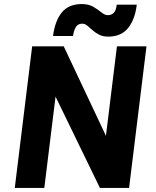

<svg xmlns="http://www.w3.org/2000/svg" viewBox="-20 -929 772 949"><path d="M53 0 139 -700H295L529 -204H497L558 -700H704L618 0H474L229 -504H261L199 0ZM387 -812Q365 -812 355 -795.5Q345 -779 341 -751H242Q252 -827 286 -868Q320 -909 384 -909Q418 -909 441 -895.5Q464 -882 481 -868Q498 -854 513 -854Q531 -854 542.5 -866Q554 -878 557 -906H656Q648 -835 614 -791.5Q580 -748 515 -748Q489 -748 470 -757.5Q451 -767 437 -780Q423 -793 411 -802.5Q399 -812 387 -812Z"/></svg>

Font: Inclusive Sans
Style: Italic
Weight: 400
Italic angle: -7°
Designer: Olivia King
Foundry: Olivia King
Version: Version 2.004